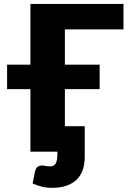

<svg xmlns="http://www.w3.org/2000/svg" viewBox="-20 -748 646 947"><path d="M300 -603V-429H471.5V-308.5H300V-125.5H398V26.5Q398 59 389.2 86.8Q380.5 114.5 361 135Q341.5 155.5 310.5 167Q279.5 178.5 235 178.5Q211 178.5 189.5 173.5Q168 168.5 141 157L153 96Q158 78.5 167.8 73.2Q177.5 68 186.5 68Q195 68 204.2 70.2Q213.5 72.5 225.5 72.5Q247 72.5 255 58Q263 43.5 263 14V0H130V-308.5H15V-429H130V-728.5H589V-603Z"/></svg>

Font: Lato 2
Style: Regular
Weight: 900
Designer: Lukasz Dziedzic with Adam Twardoch and Botio Nikoltchev
Foundry: tyPoland Lukasz Dziedzic
Version: Version 2.015; 2015-08-06; http://www.latofonts.com/